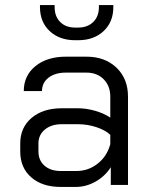

<svg xmlns="http://www.w3.org/2000/svg" viewBox="-20 -731 596 759"><path d="M60 -132V-164Q60 -227 105 -265Q150 -303 224 -303H288Q321 -303 356 -293Q391 -283 416 -266V-349Q416 -391 390 -417.5Q364 -444 321 -444H241Q198 -444 172 -424Q146 -404 146 -371H74Q74 -432 120 -469.5Q166 -507 241 -507H321Q395 -507 440.5 -463.5Q486 -420 486 -349V0H418V-70Q395 -34 357.5 -13Q320 8 280 8H220Q147 8 103.5 -30Q60 -68 60 -132ZM282 -55Q329 -55 366 -84Q403 -113 416 -161V-198Q396 -217 360.5 -228.5Q325 -240 288 -240H224Q183 -240 157.5 -219Q132 -198 132 -164V-132Q132 -97 156 -76Q180 -55 220 -55ZM138 -703V-711H196V-703Q196 -666 218 -644Q240 -622 277 -622H289Q326 -622 348.5 -644Q371 -666 371 -703V-711H428V-703Q428 -644 389.5 -608Q351 -572 289 -572H277Q215 -572 176.5 -608Q138 -644 138 -703Z"/></svg>

Font: Bai Jamjuree
Style: Regular
Weight: 400
Designer: Katatrad Aksorn Co.,Ltd.
Foundry: Cadson Demak Co.,Ltd.
Version: Version 1.000; ttfautohint (v1.6)